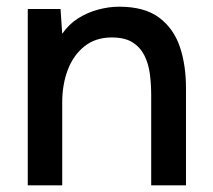

<svg xmlns="http://www.w3.org/2000/svg" viewBox="-20 -554 636 574"><path d="M63 0V-527H161L166 -453Q186 -482 214 -499.5Q242 -517 274 -525.5Q306 -534 336 -534Q412 -534 455.5 -501.5Q499 -469 517.5 -414.5Q536 -360 536 -291V0H432V-270Q432 -302 428 -333Q424 -364 411.5 -388.5Q399 -413 376 -427.5Q353 -442 314 -442Q266 -442 233 -416Q200 -390 183 -346Q166 -302 166 -247V0Z"/></svg>

Font: Onest Medium
Style: Regular
Weight: 500
Designer: Dmitri Voloshin, Andrey Kudryavtsev
Foundry: Dmitri Voloshin, Andrey Kudryavtsev
Version: Version 1.000;gftools[0.9.33]